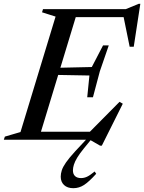

<svg xmlns="http://www.w3.org/2000/svg" viewBox="-48 -733 756 1007"><path d="M243.5 -646 172.5 -668.5 177.5 -685H362L154 0H-28L-22.5 -16.5L59.5 -40.5ZM409.5 -223 421 -337 199 -341 210 -376.5 433.5 -381.5 492.5 -495H522.5L475.5 -358.5L439.5 -223ZM653.5 -488H632L598 -655L633 -643H285L299 -685H611.5L679.5 -713H688ZM477 31 423 0H89.5L103.5 -42H459L412 -30.5L579 -199L596 -189L486 31ZM334.5 160.5Q334.5 180 345.5 190.5Q356.5 201 377 201Q393 201 408.2 194Q423.5 187 448.5 166.5L456.5 178.5Q419 220 393 237Q367 254 336.5 254Q305.5 254 288 237.5Q270.5 221 270.5 193.5Q270.5 178 276 160.5Q281.5 143 298 119.2Q314.5 95.5 346 61L429 -28H452L391.5 46Q369.5 73 357 93.8Q344.5 114.5 339.5 130.8Q334.5 147 334.5 160.5Z"/></svg>

Font: Newsreader 36pt Medium
Style: Italic
Weight: 500
Italic angle: -17°
Designer: Hugues Gentile
Foundry: Production Type
Version: Version 1.003